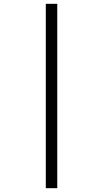

<svg xmlns="http://www.w3.org/2000/svg" viewBox="-20 -843 540 1006"><path d="M220 143V-823H280V143Z"/></svg>

Font: Iosevka Light
Style: Regular
Weight: 300
Monospace: yes
Designer: Belleve Invis
Foundry: Belleve Invis
Version: Version 32.5.0; ttfautohint (v1.8.4)